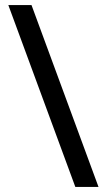

<svg xmlns="http://www.w3.org/2000/svg" viewBox="-20 -738 422 762"><path d="M105 -718 371 4H279L13 -718Z"/></svg>

Font: Noto Sans Hebrew Condensed Medium
Style: Regular
Weight: 500
Width: 3
Designer: Monotype Design Team
Foundry: Monotype Imaging Inc.
Version: Version 2.004; ttfautohint (v1.8.4.7-5d5b)